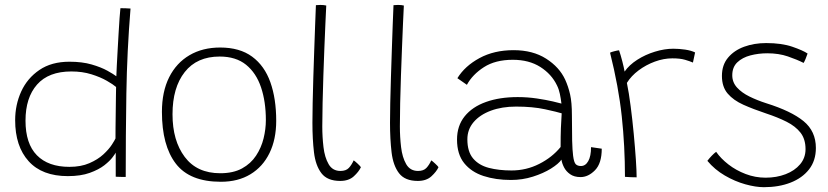

<svg xmlns="http://www.w3.org/2000/svg" viewBox="-20 -736 3440 798"><path d="M461 -1.5V-101.5Q459.5 -98 448.2 -82.8Q437 -67.5 413.8 -49.2Q390.5 -31 353 -17.5Q315.5 -4 262 -4Q155 -4 99 -66Q43 -128 43 -236.5Q43 -300.5 68.2 -355.8Q93.5 -411 143.8 -445.2Q194 -479.5 268.5 -479.5Q321.5 -479.5 361 -468Q400.5 -456.5 426.5 -442Q452.5 -427.5 463.5 -419Q464 -435 465.5 -464.2Q467 -493.5 469 -528.8Q471 -564 473 -599Q475 -634 477 -661.5Q479 -689 480.5 -702Q491.5 -702 503.8 -701.5Q516 -701 522.5 -700.5Q508 -523 505.2 -347Q502.5 -171 502.5 -0.5Q496 -0.5 480 -0.8Q464 -1 461 -1.5ZM268.5 -42.5Q316.5 -42.5 351.5 -57.8Q386.5 -73 409.5 -94.2Q432.5 -115.5 444.8 -134.5Q457 -153.5 460 -160.5Q460 -174 460.2 -203.8Q460.5 -233.5 461 -268Q461.5 -302.5 461.8 -332Q462 -361.5 462.5 -374.5Q450.5 -385 424 -400.2Q397.5 -415.5 360 -427.2Q322.5 -439 276.5 -439Q182 -439 134 -384.5Q86 -330 86 -234.5Q86 -139 133.2 -90.8Q180.5 -42.5 268.5 -42.5Z M898 19.5Q768.5 19.5 710.8 -55.8Q653 -131 653 -271Q653 -355 683 -414.8Q713 -474.5 767.5 -506.5Q822 -538.5 895 -538.5Q976.5 -538.5 1028 -500.5Q1079.5 -462.5 1103.8 -394Q1128 -325.5 1128 -234Q1128 -157 1100.2 -100Q1072.5 -43 1021 -11.8Q969.5 19.5 898 19.5ZM895.5 -16Q949.5 -16 986 -36Q1022.5 -56 1044.2 -89Q1066 -122 1075.5 -160.8Q1085 -199.5 1085 -237Q1085 -313 1065 -372.8Q1045 -432.5 1002.8 -466.8Q960.5 -501 893 -501Q798.5 -501 747.8 -436.5Q697 -372 697 -261Q697 -151.5 747.8 -83.8Q798.5 -16 895.5 -16Z M1480 -41Q1471.5 -22.5 1450.5 -3.2Q1429.5 16 1394 16Q1340.5 16 1316 -16Q1291.5 -48 1285 -102.8Q1278.5 -157.5 1278.5 -225.5Q1278.5 -258.5 1279.5 -307.5Q1280.5 -356.5 1282.2 -413.5Q1284 -470.5 1286 -527.2Q1288 -584 1289.8 -633Q1291.5 -682 1293 -714.5Q1303 -715.5 1311.5 -715.5Q1326 -715.5 1336 -713Q1334.5 -685 1332.5 -639Q1330.5 -593 1328.2 -537Q1326 -481 1324 -421.8Q1322 -362.5 1320.8 -307.8Q1319.5 -253 1319.5 -210.5Q1319.5 -167 1324.5 -124.5Q1329.5 -82 1345.8 -53.8Q1362 -25.5 1395 -25.5Q1418 -25.5 1429.8 -38Q1441.5 -50.5 1450 -69.5Q1455.5 -66 1466.8 -55.5Q1478 -45 1480 -41Z M1802.5 -41Q1794 -22.5 1773 -3.2Q1752 16 1716.5 16Q1663 16 1638.5 -16Q1614 -48 1607.5 -102.8Q1601 -157.5 1601 -225.5Q1601 -258.5 1602 -307.5Q1603 -356.5 1604.8 -413.5Q1606.5 -470.5 1608.5 -527.2Q1610.5 -584 1612.2 -633Q1614 -682 1615.5 -714.5Q1625.5 -715.5 1634 -715.5Q1648.5 -715.5 1658.5 -713Q1657 -685 1655 -639Q1653 -593 1650.8 -537Q1648.5 -481 1646.5 -421.8Q1644.5 -362.5 1643.2 -307.8Q1642 -253 1642 -210.5Q1642 -167 1647 -124.5Q1652 -82 1668.2 -53.8Q1684.5 -25.5 1717.5 -25.5Q1740.5 -25.5 1752.2 -38Q1764 -50.5 1772.5 -69.5Q1778 -66 1789.2 -55.5Q1800.5 -45 1802.5 -41Z M2103.5 12Q2040.5 12 1989.8 -4.5Q1939 -21 1909.2 -58Q1879.5 -95 1879.5 -156Q1879.5 -213 1911.2 -252.5Q1943 -292 1999.8 -312.2Q2056.5 -332.5 2131.5 -332.5Q2172 -332.5 2210.8 -326.8Q2249.5 -321 2277.5 -314.5Q2305.5 -308 2313.5 -305.5Q2311 -326 2307 -345.5Q2303 -365 2295 -381Q2272.5 -428 2225.5 -457.8Q2178.5 -487.5 2111.5 -487.5Q2039 -487.5 1991.5 -457Q1944 -426.5 1920.5 -383.5L1881 -411Q1912 -461.5 1972.8 -494.5Q2033.5 -527.5 2114.5 -527.5Q2194.5 -527.5 2249.8 -492.2Q2305 -457 2329 -405Q2342 -376.5 2349.5 -343.5Q2357 -310.5 2357 -256.5Q2357 -191.5 2358 -151.5Q2359 -111.5 2362 -88.5Q2365.5 -61 2373 -53.5Q2380.5 -46 2394.5 -46Q2413.5 -46 2425 -66.5Q2436.5 -87 2436.5 -124.5L2481 -118Q2481 -57 2453 -28.5Q2425 0 2393 0Q2366.5 0 2349.5 -12Q2332.5 -24 2324 -41Q2315.5 -58 2313.5 -72.5Q2301.5 -55 2269.8 -35.2Q2238 -15.5 2194.8 -1.8Q2151.5 12 2103.5 12ZM2106 -27.5Q2167.5 -27.5 2221.2 -54.8Q2275 -82 2310 -125Q2310 -171 2311.2 -203.2Q2312.5 -235.5 2314.5 -265Q2297 -270.5 2245.5 -281.8Q2194 -293 2125 -293Q2066 -293 2020.2 -276Q1974.5 -259 1948.5 -228.5Q1922.5 -198 1922.5 -157Q1922.5 -105.5 1946.5 -77.2Q1970.5 -49 2012 -38.2Q2053.5 -27.5 2106 -27.5Z M2576 -438.5Q2595 -466 2628.5 -487.5Q2662 -509 2702 -521.2Q2742 -533.5 2778.5 -533.5Q2802.5 -533.5 2827.8 -529.8Q2853 -526 2869 -518L2860 -476Q2847.5 -481.5 2827.2 -487.5Q2807 -493.5 2774.5 -493.5Q2738.5 -493.5 2701.8 -480Q2665 -466.5 2634.2 -443.5Q2603.5 -420.5 2585.5 -391.5Q2594 -350.5 2601.2 -294.2Q2608.5 -238 2614 -179.8Q2619.5 -121.5 2622.8 -73Q2626 -24.5 2626 1Q2618.5 1 2602.8 0.5Q2587 0 2577.5 -1Q2577.5 -129 2564.2 -252.5Q2551 -376 2515.5 -517Q2519.5 -519.5 2533 -523Q2546.5 -526.5 2553 -527Q2559.5 -508 2566.5 -481Q2573.5 -454 2576 -438.5Z M3155 42Q3121 42 3077.8 30Q3034.5 18 2992.5 -6.5Q2950.5 -31 2920 -67.5Q2927.5 -77.5 2938 -88.5Q2948.5 -99.5 2956.5 -105Q2975.5 -77.5 3007.2 -52.8Q3039 -28 3079 -12.8Q3119 2.5 3162 2.5Q3207.5 2.5 3245.2 -12Q3283 -26.5 3305.5 -53.2Q3328 -80 3328 -116Q3328 -158 3307 -184.8Q3286 -211.5 3249.2 -230Q3212.5 -248.5 3164 -264.5Q3111.5 -282 3070 -300.5Q3028.5 -319 3004.5 -347Q2980.5 -375 2980.5 -420.5Q2980.5 -466 3005.8 -496.2Q3031 -526.5 3072.8 -541.8Q3114.5 -557 3164.5 -557Q3228.5 -557 3273 -541.8Q3317.5 -526.5 3336.5 -513.5Q3333 -502.5 3328.2 -491.2Q3323.5 -480 3320 -474.5Q3292.5 -488.5 3254.5 -501.5Q3216.5 -514.5 3169 -514.5Q3132.5 -514.5 3099 -505.8Q3065.5 -497 3044.5 -477Q3023.5 -457 3023.5 -423Q3023.5 -394 3043.2 -372.2Q3063 -350.5 3095 -334.8Q3127 -319 3164.5 -307Q3268.5 -274.5 3319.8 -232.5Q3371 -190.5 3371 -121Q3371 -68.5 3342.8 -32.2Q3314.5 4 3265.8 23Q3217 42 3155 42Z"/></svg>

Font: Grandstander Thin
Style: Regular
Weight: 100
Designer: Tyler Finck
Foundry: Etcetera Type Co
Version: Version 1.200; ttfautohint (v1.8.3)